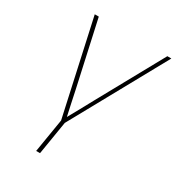

<svg xmlns="http://www.w3.org/2000/svg" viewBox="-178 -654 894 971"><g transform="rotate(30 269.0 -168.5)"><path d="M212.4 12.2 90.3 -542.5H113.8L197.3 -164.1Q205.6 -127 213.1 -89.4Q220.7 -51.8 229.5 -14.6H223.6Q245.1 -51.8 265.1 -89.4Q285.2 -127 305.7 -164.1L514.2 -542.5H537.6L231.9 12.2ZM179.2 204.1 213.4 -3.9H235.8L201.7 204.1Z"/></g></svg>

Font: Inter 16pt Thin
Style: Italic
Weight: 250
Italic angle: -9.3988°
Version: Version 4.001;git-66647c0bb